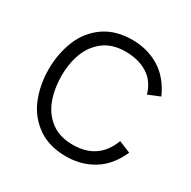

<svg xmlns="http://www.w3.org/2000/svg" viewBox="-159 -854 1010 1017"><g transform="rotate(30 346.5 -345.5)"><path d="M370.6 9.8Q269 9.8 199.2 -37.6Q126.5 -88.4 93.8 -169.4Q61 -250.5 61 -345.2Q61 -439.9 93.8 -521.5Q126.5 -603 198.7 -653.8Q268.1 -701.2 369.6 -701.2Q461.9 -701.2 535.2 -656.2Q608.4 -611.3 650.4 -517.6L579.1 -488.3Q558.1 -561 502.2 -595.2Q446.3 -629.4 368.7 -629.4Q290.5 -629.4 238.8 -591.8Q184.6 -551.3 160.9 -487.8Q137.2 -424.3 137.2 -350.1Q137.2 -272.5 160.9 -206.8Q184.6 -141.1 238.8 -100.1Q291 -61.5 370.6 -61.5Q525.9 -61.5 579.6 -204.1L651.4 -174.8Q609.9 -80.6 536.6 -35.4Q463.4 9.8 370.6 9.8Z"/></g></svg>

Font: Acari Sans
Style: Regular
Weight: 400
Designer: Alfredo Marco Pradil and Stefan Peev
Foundry: Hanken Design Co.
Version: Version 1.045;February 4, 2021;FontCreator 13.0.0.2655 64-bi